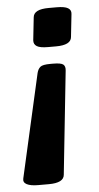

<svg xmlns="http://www.w3.org/2000/svg" viewBox="-52 -558 398 770"><g transform="rotate(-5 147.0 -173.0)"><path d="M158 -369Q126 -369 113 -377Q100 -385 101 -401L111 -493Q114 -525 174 -525H206Q238 -525 251.5 -517Q265 -509 263 -493L253 -401Q250 -369 190 -369ZM70 179Q40 179 24.5 171Q9 163 13 147L107 -269Q111 -285 120.5 -293Q130 -301 161 -301H172Q204 -301 213 -293.5Q222 -286 220 -269L176 147Q173 179 113 179Z"/></g></svg>

Font: Asap
Style: Bold Italic
Weight: 700
Italic angle: -6°
Designer: Pablo Cosgaya
Foundry: Omnibus-Type
Version: Version 3.001; ttfautohint (v1.8.3)